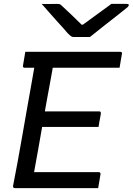

<svg xmlns="http://www.w3.org/2000/svg" viewBox="-20 -966 682 986"><path d="M110 -700H597Q601 -700 603 -699Q605 -698 606 -695.5Q607 -693 606 -689Q603 -670 600 -654Q597 -638 594 -618H106Q103 -618 101 -619.5Q99 -621 98 -623.5Q97 -626 98 -629Q101 -648 104 -664.5Q107 -681 110 -700ZM168 -394H489Q493 -394 495 -392.5Q497 -391 497.5 -389Q498 -387 498 -383Q497 -374 494.5 -362.5Q492 -351 490 -338.5Q488 -326 486 -314H154ZM56 0Q54 0 52 -1Q50 -2 48.5 -3.5Q47 -5 47 -7Q47 -9 47 -11Q59 -71 70.5 -134.5Q82 -198 93.5 -263.5Q105 -329 116.5 -395Q128 -461 140 -527Q152 -593 163 -658H265L255 -643Q252 -623 248 -601Q244 -579 240 -557Q229 -500 218.5 -440Q208 -380 197.5 -320.5Q187 -261 176.5 -201Q166 -141 155 -82H486Q492 -82 494.5 -79Q497 -76 496 -71Q494 -56 490.5 -37.5Q487 -19 484 0ZM442 -776Q433 -776 416.5 -776Q400 -776 383.5 -776Q367 -776 358 -776Q351 -776 345.5 -779.5Q340 -783 327 -796Q320 -805 305 -821.5Q290 -838 270.5 -859.5Q251 -881 231.5 -903.5Q212 -926 194 -946Q212 -945 233.5 -945.5Q255 -946 272 -946Q284 -946 288 -944Q292 -942 299 -935Q315 -921 345 -892Q375 -863 419 -820L369 -839Q385 -840 401.5 -839.5Q418 -839 434 -839L378 -819Q436 -861 478 -892Q520 -923 552 -946H631Q636 -946 638 -945Q640 -944 641 -942.5Q642 -941 641 -939Q641 -935 636.5 -930.5Q632 -926 614 -912Q599 -900 576 -882Q553 -864 527.5 -844Q502 -824 479.5 -806Q457 -788 442 -776Z"/></svg>

Font: Rec Mono Linear
Style: Italic
Weight: 400
Italic angle: -10°
Monospace: yes
Version: Version 1.085; ttfautohint (v1.8.4.7-5d5b)